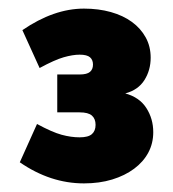

<svg xmlns="http://www.w3.org/2000/svg" viewBox="-20 -828 402 446"><path d="M175 -402Q97 -402 26 -451L66 -540Q101 -521 123 -515Q145 -509 165 -509Q185 -509 193.5 -516.5Q202 -524 202 -538Q202 -552 193.5 -559.5Q185 -567 165 -567H113V-655H165Q182 -655 189 -661Q196 -667 196 -678Q196 -689 189 -695Q182 -701 165 -701Q149 -701 128 -695Q107 -689 72 -670L32 -758Q105 -808 175 -808Q209 -808 237.5 -800Q266 -792 286.5 -777Q307 -762 318.5 -741Q330 -720 330 -694Q330 -665 315.5 -642Q301 -619 271 -611Q304 -602 320 -577Q336 -552 336 -521Q336 -495 324.5 -473.5Q313 -452 291.5 -436Q270 -420 240.5 -411Q211 -402 175 -402Z"/></svg>

Font: Celebes Black
Style: Regular
Weight: 900
Designer: Anugrah Pasau
Foundry: Lafontype
Version: Version 1.000; ttfautohint (v1.8.4)